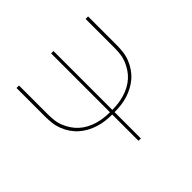

<svg xmlns="http://www.w3.org/2000/svg" viewBox="-171 -938 1142 1142"><g transform="rotate(-45 400.0 -367.5)"><path d="M390 0V-221Q361 -221 333 -224.5Q305 -228 278 -236.5Q251 -245 226 -258.5Q201 -272 180 -290.5Q159 -309 143 -332.5Q127 -356 116.5 -382.5Q106 -409 102.5 -437Q99 -465 99 -493V-735H120V-493Q120 -467 123 -441Q126 -415 136 -390.5Q146 -366 160.5 -344Q175 -322 194.5 -304.5Q214 -287 237.5 -274.5Q261 -262 286 -254.5Q311 -247 337 -243.5Q363 -240 390 -240V-735H410V-240Q437 -240 463 -243.5Q489 -247 514 -254.5Q539 -262 562.5 -274.5Q586 -287 605.5 -304.5Q625 -322 639.5 -344Q654 -366 664 -390.5Q674 -415 677 -441Q680 -467 680 -493V-735H701V-493Q701 -465 697.5 -437Q694 -409 683.5 -382.5Q673 -356 657 -332.5Q641 -309 620 -290.5Q599 -272 574 -258.5Q549 -245 522 -236.5Q495 -228 467 -224.5Q439 -221 410 -221V0Z"/></g></svg>

Font: Iosevka Aile Thin
Style: Regular
Weight: 100
Designer: Belleve Invis
Foundry: Belleve Invis
Version: Version 31.1.0; ttfautohint (v1.8.4)